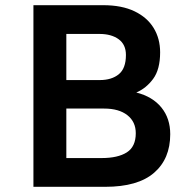

<svg xmlns="http://www.w3.org/2000/svg" viewBox="-20 -721 726 741"><path d="M109 0V-701H378Q450 -701 499 -677.5Q548 -654 573 -613Q598 -572 598 -519Q598 -453 571 -416.5Q544 -380 506 -364Q569 -348 603 -306Q637 -264 637 -203Q637 -108 574.5 -54Q512 0 386 0ZM236 -111H372Q435 -111 469.5 -133Q504 -155 504 -207Q504 -251 471.5 -276.5Q439 -302 382 -302Q382 -302 367 -302Q352 -302 330.5 -302Q309 -302 287.5 -302Q266 -302 251 -302Q236 -302 236 -302ZM236 -412H365Q411 -412 438.5 -434.5Q466 -457 466 -509Q466 -549 438 -569.5Q410 -590 364 -590Q364 -590 351 -590Q338 -590 319 -590Q300 -590 280.5 -590Q261 -590 248.5 -590Q236 -590 236 -590Z"/></svg>

Font: Inclusive Sans SemiBold
Style: Regular
Weight: 600
Designer: Olivia King
Foundry: Olivia King
Version: Version 2.004